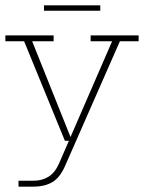

<svg xmlns="http://www.w3.org/2000/svg" viewBox="-20 -525 537 716"><path d="M104 171H49V149H104Q137 149 161 134Q185 119 200 85L237 0H222L70 -371H0V-393H180V-371H100L243 -14L398 -371H318V-393H497V-371H427L223 93Q204 137 175.5 154Q147 171 104 171ZM144 -485V-505H354V-485Z"/></svg>

Font: Rokkitt SemiBold Thin
Style: Regular
Weight: 250
Version: Version 3.103